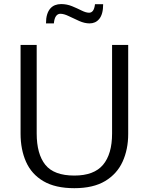

<svg xmlns="http://www.w3.org/2000/svg" viewBox="-20 -937 750 966"><path d="M354 9.8Q258.3 9.8 198.5 -25.4Q138.7 -60.5 111.1 -122.6Q83.5 -184.6 83.5 -264.6V-710.9H164.6V-265.6Q164.6 -162.1 208 -107.9Q251.5 -53.7 354 -53.7Q453.1 -53.7 498.5 -107.9Q543.9 -162.1 543.9 -265.1V-710.9H625V-263.2Q625 -185.5 596.9 -123.8Q568.8 -62 509 -26.1Q449.2 9.8 354 9.8ZM211.4 -819.3Q211.4 -845.2 217 -863.8Q222.7 -882.3 232.9 -894Q243.2 -905.8 257.1 -911.1Q271 -916.5 287.6 -916.5Q316.4 -916.5 342.5 -905.8Q368.7 -895 390.6 -884Q412.6 -873 428.2 -873Q439.9 -873 447.5 -882.8Q455.1 -892.6 458 -916H499Q499 -890.1 493.9 -871.6Q488.8 -853 479.2 -841.6Q469.7 -830.1 457.5 -824.7Q445.3 -819.3 430.7 -819.3Q405.8 -819.3 378.7 -831.3Q351.6 -843.3 326.7 -855.5Q301.8 -867.7 283.7 -867.7Q270.5 -867.7 262 -856.2Q253.4 -844.7 251 -819.3Z"/></svg>

Font: Comme Light
Style: Regular
Weight: 300
Version: Version 1.000;gftools[0.9.27]